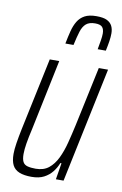

<svg xmlns="http://www.w3.org/2000/svg" viewBox="-85 -780 532 837"><g transform="rotate(10 181.5 -361.5)"><path d="M115 8Q82 8 61 -0.5Q40 -9 30.5 -27.5Q21 -46 21 -77Q21 -97 25.5 -125.5Q30 -154 37 -188L105 -510H147L82 -198Q73 -159 68.5 -131.5Q64 -104 64 -84Q64 -62 70 -50Q76 -38 90.5 -34Q105 -30 127 -30Q162 -30 184.5 -48Q207 -66 222 -97Q237 -128 247 -167Q257 -206 266 -247L322 -510H363L256 0H222L234 -73H229Q221 -52 206.5 -33.5Q192 -15 170 -3.5Q148 8 115 8ZM160 -590Q166 -621 172.5 -646.5Q179 -672 190.5 -691Q202 -710 221.5 -720.5Q241 -731 273 -731Q304 -731 320 -723Q336 -715 343 -701Q350 -687 350 -668Q350 -652 347 -632.5Q344 -613 339 -590H303Q307 -612 310 -630Q313 -648 313 -661Q313 -680 304.5 -689.5Q296 -699 273 -699Q247 -699 233 -687Q219 -675 211.5 -651Q204 -627 196 -590Z"/></g></svg>

Font: Saira ExtraCondensed ExtraLight
Style: Italic
Weight: 250
Width: 2
Italic angle: -12°
Designer: Hector Gatti with collaboration of the Omnibus-Type team
Foundry: Omnibus-Type
Version: Version 1.101